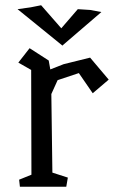

<svg xmlns="http://www.w3.org/2000/svg" viewBox="-20 -716 455 733"><path d="M47 -3ZM395 -412 334 -360 281 -437 200 -410 176 -357 180 -57 239 -38 233 -3H56L53 -30L100 -49L99 -449L50 -477L93 -532L166 -485L172 -451L223 -471L324 -496ZM217 -543 47 -681 97 -688 137 -696 214 -608 277 -681 324 -678 367 -670 218 -542H217Z"/></svg>

Font: Underdog
Style: Regular
Weight: 400
Designer: Sergey Steblina
Foundry: Sergey Steblina, Jovanny Lemonad
Version: Version 1.001; ttfautohint (v0.9)